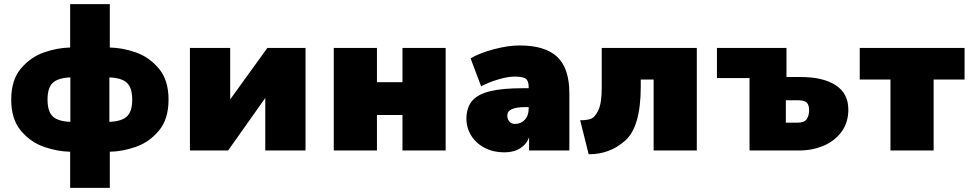

<svg xmlns="http://www.w3.org/2000/svg" viewBox="-20 -725 4706 925"><path d="M318 6Q257 5 192 -17.5Q127 -40 80.5 -95.5Q34 -151 34 -245Q34 -339 80.5 -394.5Q127 -450 192 -472.5Q257 -495 318 -496V-705H509V-496Q570 -495 634.5 -472.5Q699 -450 745.5 -394.5Q792 -339 792 -245Q792 -151 745.5 -95.5Q699 -40 634.5 -17.5Q570 5 509 6V180H318ZM319 -352Q261 -350 235 -326.5Q209 -303 209 -245Q209 -187 235 -163.5Q261 -140 319 -138ZM617 -245Q617 -303 591 -326.5Q565 -350 507 -352V-138Q565 -140 591 -163.5Q617 -187 617 -245Z M895 -494H1089V-246L1268 -494H1452V0H1258V-253L1079 0H895Z M1588 -494H1796V-329H1919V-494H2127V0H1919V-171H1796V0H1588Z M2723 -276V0H2529V-64Q2517 -30 2486 -10.5Q2455 9 2410 9Q2358 9 2316.5 -12Q2275 -33 2251 -70.5Q2227 -108 2227 -155Q2228 -208 2255 -239.5Q2282 -271 2341 -285.5Q2400 -300 2499 -300H2527V-306Q2527 -336 2512.5 -346Q2498 -356 2458 -356Q2427 -356 2381 -342.5Q2335 -329 2298 -309L2247 -444Q2292 -470 2360 -488Q2428 -506 2483 -506Q2607 -506 2665 -450.5Q2723 -395 2723 -276ZM2527 -202V-209H2511Q2424 -209 2424 -169Q2424 -151 2434 -139.5Q2444 -128 2461 -128Q2490 -128 2508.5 -148Q2527 -168 2527 -202Z M2775 -146Q2804 -145 2825 -152Q2846 -159 2862.5 -193.5Q2879 -228 2879 -302V-494H3337V0H3129V-342H3067V-308Q3067 -114 2992 -47.5Q2917 19 2816 18Z M3591 -349H3434V-494H3769V-354H3837Q3945 -354 4006 -314.5Q4067 -275 4067 -197Q4067 -135 4034.5 -90.5Q4002 -46 3948 -23Q3894 0 3830 0H3591ZM3822 -134Q3855 -134 3866.5 -151Q3878 -168 3878 -194Q3878 -219 3867 -230.5Q3856 -242 3822 -242H3766V-134Z M4270 -342H4122V-494H4627V-342H4478V0H4270Z"/></svg>

Font: Nunito Sans Heavy
Style: Regular
Weight: 400
Designer: Vernon Adams
Foundry: Vernon Adams
Version: Version 2.500